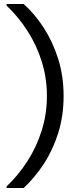

<svg xmlns="http://www.w3.org/2000/svg" viewBox="-20 -816 378 966"><path d="M99 130H13V122Q74 64 119.5 -7.5Q165 -79 190.5 -161.5Q216 -244 216 -333Q216 -423 190.5 -505Q165 -587 119.5 -658.5Q74 -730 13 -788V-796H99Q154 -747 199.5 -677Q245 -607 272.5 -520.5Q300 -434 300 -333Q300 -232 272.5 -145.5Q245 -59 199.5 10Q154 79 99 130Z"/></svg>

Font: DM Sans 36pt
Style: Regular
Weight: 400
Designer: Colophon Foundry, Jonny Pinhorn
Foundry: Colophon Foundry
Version: Version 4.004;gftools[0.9.30]